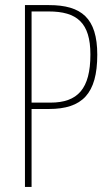

<svg xmlns="http://www.w3.org/2000/svg" viewBox="-20 -734 435 754"><path d="M172 -714H78V0H104V-306H172C303 -306 362 -366 362 -519C362 -663 300 -714 172 -714ZM171 -689C282 -689 335 -645 335 -520C335 -385 285 -331 178 -331H104V-689Z"/></svg>

Font: Noto Sans Myanmar ExtraCondensed Thin
Style: Regular
Weight: 100
Width: 2
Designer: Monotype Design Team
Foundry: Monotype Imaging Inc.
Version: Version 2.107